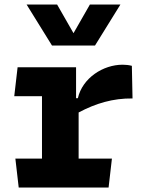

<svg xmlns="http://www.w3.org/2000/svg" viewBox="-20 -842 660 862"><path d="M321.5 -540H59L44 -410H168.5V-130H49L64 0H467.5L482.5 -130H333V-337C410 -378 487 -401 575 -400L572 -546.5C558 -550 544.5 -551.5 530.5 -551.5C443.5 -551.5 350.5 -492.5 329.5 -401H321.5ZM99.5 -821.5H236.5L310 -693L383.5 -821.5H520.5L406.5 -637.5H213.5Z"/></svg>

Font: Monaspace Argon ExtraBold
Style: Bold
Weight: 800
Designer: Riley Cran & the Lettermatic Team
Foundry: Lettermatic
Version: Version 1.000 (Monaspace Argon)